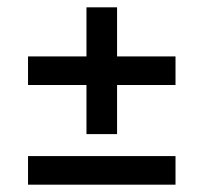

<svg xmlns="http://www.w3.org/2000/svg" viewBox="-20 -569 556 524"><path d="M56.5 -65V-143H459V-65ZM299.5 -203H216V-549H299.5ZM56.5 -337V-415H459V-337Z"/></svg>

Font: Anek Tamil Medium
Style: Regular
Weight: 500
Designer: Aadarsh Rajan (Tamil), Yesha Goshar (Latin)
Foundry: Ek Type
Version: Version 1.003